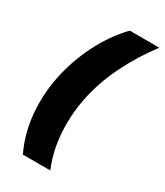

<svg xmlns="http://www.w3.org/2000/svg" viewBox="-213 -826 887 1035"><g transform="rotate(30 230.0 -308.5)"><path d="M247 -293Q232 -215 232 -138Q232 9 282 125H111Q48 -6 48 -164Q48 -245 64 -325Q88 -442 142.5 -551Q197 -660 276 -742H460Q383 -641 327 -527Q271 -413 247 -293Z"/></g></svg>

Font: TypoPRO Montserrat
Style: Italic
Weight: 800
Italic angle: -11.3°
Designer: Julieta Ulanovsky
Foundry: Julieta Ulanovsky
Version: Version 6.001